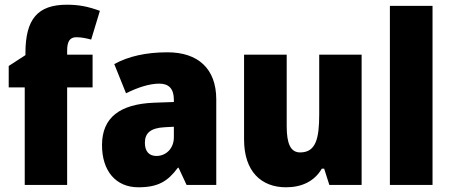

<svg xmlns="http://www.w3.org/2000/svg" viewBox="-20 -785 1916 815"><path d="M373 -414V-553H265V-570C265 -610 277 -627 304 -627C327 -627 348 -622 367 -617L404 -739C354 -757 316 -765 264 -765C140 -765 88 -704 88 -560V-551L17 -505V-414H85V0H265V-414Z M691 -563C600 -563 525 -546 465 -513L515 -389C567 -415 616 -430 656 -430C695 -430 718 -410 718 -362V-352L633 -349C490 -343 413 -287 413 -169C413 -59 472 10 567 10C651 10 692 -15 735 -73H738L772 0H898V-363C898 -494 820 -563 691 -563ZM680 -245 718 -247V-202C718 -155 685 -123 644 -123C614 -123 595 -141 595 -179C595 -220 619 -242 680 -245Z M1515 -553H1335V-300C1335 -197 1321 -138 1254 -138C1213 -138 1197 -176 1197 -249V-553H1016V-193C1016 -56 1090 10 1194 10C1259 10 1314 -14 1346 -69H1356L1378 0H1515Z M1816 0V-760H1635V0Z"/></svg>

Font: Noto Sans Thai Looped SemiCondensed Black
Style: Regular
Weight: 900
Width: 4
Designer: Sasikarn Vongin, Ben Mitchell
Foundry: The Fontpad Ltd
Version: Version 1.001